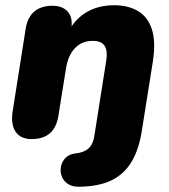

<svg xmlns="http://www.w3.org/2000/svg" viewBox="-20 -523 646 733"><path d="M281 190Q254 190 237.5 178Q221 166 215 148Q209 130 213 111.5Q217 93 230.5 79.5Q244 66 266 63Q299 60 317 44.5Q335 29 340 -3L385 -288Q392 -327 380 -347Q368 -367 334 -367Q293 -367 266.5 -339.5Q240 -312 232 -262L203 -81Q189 8 101 8Q59 8 40 -19.5Q21 -47 28 -96L78 -413Q85 -457 111 -479Q137 -501 180 -501Q220 -501 240 -477Q260 -453 251 -406L244 -366V-407Q270 -454 314 -478.5Q358 -503 416 -503Q469 -503 506.5 -481Q544 -459 559.5 -412Q575 -365 564 -291L522 -27Q511 46 483 93.5Q455 141 406.5 165Q358 189 281 190Z"/></svg>

Font: Nunito ExtraLight Black
Style: Italic
Weight: 900
Italic angle: -9°
Version: Version 3.602